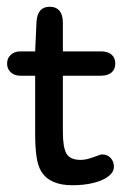

<svg xmlns="http://www.w3.org/2000/svg" viewBox="-20 -538 365 568"><path d="M84 -314V-142Q84 -103 88 -75Q92 -47 102 -31Q127 10 194 10Q229 10 257 3Q285 -4 301 -16.5Q317 -29 317 -45Q317 -60 307.5 -70.5Q298 -81 283 -81Q281 -81 279.5 -81Q278 -81 276 -80Q257 -73 244 -69Q231 -65 218 -65Q188 -65 177 -83Q166 -101 166 -148V-314H278Q299 -314 310 -323.5Q321 -333 321 -350Q321 -367 310 -376.5Q299 -386 278 -386H166V-471Q166 -494 156 -506Q146 -518 127 -518Q91 -518 88 -474L84 -386H40Q23 -386 12 -376Q1 -366 1 -350Q1 -334 12 -324Q23 -314 40 -314Z"/></svg>

Font: Beiruti Medium
Style: Regular
Weight: 500
Designer: Arlette Boutros
Foundry: Boutros
Version: Version 1.41